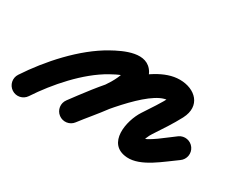

<svg xmlns="http://www.w3.org/2000/svg" viewBox="-114 -485 855 724"><g transform="rotate(30 313.5 -122.5)"><path d="M37.6 36.7C91 -44.5 172.8 -138.2 257.9 -185.7C272.7 -194 288 -201.9 303.9 -207.7C325.2 -215.4 326.2 -207.4 314.1 -215.7C306 -221.3 305.2 -235.2 303.7 -225.2C303.2 -222 302.5 -219.1 301.6 -215.9C284.2 -152.5 210.3 -75.6 168.2 -20.2C153.1 -0.5 157 27.8 176.8 42.8C196.5 57.9 224.8 54 239.8 34.2C291.1 -33.2 366 -110.5 388.4 -192.1C395.2 -216.8 398 -245.5 384.5 -268.7C347.1 -332.6 261.1 -290.5 214.1 -264.3C116.1 -209.7 23.9 -106.3 -37.6 -12.7C-51.3 8 -45.5 35.9 -24.7 49.6C-4 63.3 23.9 57.5 37.6 36.7ZM240 34C279.7 -19 422.6 -211.7 500 -211.7C502.6 -211.7 505 -211.6 507.6 -211.4C521.9 -210.1 508.1 -210.9 504.5 -223.6C502.8 -229.7 506 -234.3 502.1 -226.8C502.1 -226.8 502.1 -226.9 502.2 -226.9C502.2 -227 502.2 -227.1 502.2 -227.1C482.6 -190 459.4 -155.7 436.4 -120.7C401.7 -68 379 45.6 473 51.9C535 56.1 603.3 -5.5 652.8 -40.1C673.2 -54.4 678.1 -82.5 663.9 -102.8C649.6 -123.2 621.5 -128.1 601.2 -113.9C572.1 -93.5 506.3 -36.1 479 -37.9C475.8 -38.1 485.5 -36.1 488.1 -34.2C490.5 -32.5 492.1 -30.7 493.7 -28.3C494.2 -27.5 494.6 -26.7 495 -25.9C495.1 -25.6 495.4 -24.3 495.4 -24.7C494.4 -40.1 503.4 -58.8 511.6 -71.3C536.2 -108.6 560.8 -145.3 581.8 -184.9C581.8 -184.9 581.8 -185 581.8 -185.1C581.9 -185.1 581.9 -185.2 581.9 -185.2C617.5 -253.6 568.2 -301.7 500 -301.7C371 -301.7 235.1 -109.7 168 -20C153.1 -0.1 157.1 28.1 177 43C196.9 57.9 225.1 53.9 240 34Z"/></g></svg>

Font: FRB American Cursive Guidelines Arrows Black
Style: Bold Italic
Weight: 900
Italic angle: -25°
Version: Version 2.0;Modular Font Editor K font №1